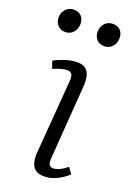

<svg xmlns="http://www.w3.org/2000/svg" viewBox="-164 -793 601 864"><g transform="rotate(20 137.0 -361.5)"><path d="M126 -427Q128 -450 122 -460.5Q116 -471 100 -471Q87 -471 70.5 -466.5Q54 -462 33 -453L21 -488Q40 -499 71 -509.5Q102 -520 129 -520Q156 -520 171 -508Q186 -496 190.5 -473.5Q195 -451 192 -419L167 -78Q165 -55 170 -44.5Q175 -34 190 -34Q204 -34 220 -41.5Q236 -49 256 -65L276 -36Q265 -25 247.5 -13.5Q230 -2 209 6Q188 14 163 14Q136 14 121 2Q106 -10 101.5 -30Q97 -50 98 -71ZM-19 -681Q-19 -704 -4 -720.5Q11 -737 34 -737Q58 -737 71 -723Q84 -709 84 -686Q84 -663 69.5 -646Q55 -629 31 -629Q9 -629 -5 -643.5Q-19 -658 -19 -681ZM168 -681Q168 -704 183 -720.5Q198 -737 221 -737Q245 -737 258 -723Q271 -709 271 -686Q271 -663 256.5 -646Q242 -629 218 -629Q195 -629 181.5 -643.5Q168 -658 168 -681Z"/></g></svg>

Font: Literata 24pt Light
Style: Italic
Weight: 300
Italic angle: -2°
Designer: Latin by Veronika Burian and Jose Scaglione. Greek by Irene Vlachou. Cyrillic by Vera Evstafieva
Foundry: TypeTogether
Version: Version 3.103;gftools[0.9.29]